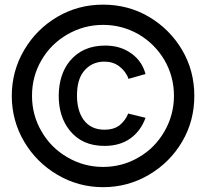

<svg xmlns="http://www.w3.org/2000/svg" viewBox="-20 -753 871 811"><path d="M415.5 37.6Q311.5 37.6 222.7 -14.6Q133.8 -66.9 82 -154.8Q29.8 -243.7 29.8 -348.1Q29.8 -452.6 82 -541.5Q133.8 -629.9 222.7 -682.1Q310.1 -733.4 415.5 -733.4Q521.5 -733.4 608.9 -682.1Q697.3 -629.9 749.5 -541.5Q800.8 -454.1 800.8 -348.1Q800.8 -242.2 749.5 -154.8Q697.8 -66.9 608.9 -14.6Q520 37.6 415.5 37.6ZM565.9 -88.4Q634.3 -127.9 674.8 -198.2Q714.8 -268.1 714.8 -348.6Q714.8 -429.2 674.8 -499Q634.3 -567.4 565.9 -607.9Q496.1 -647.9 415.5 -647.9Q335 -647.9 265.1 -607.9Q194.8 -567.4 155.3 -499Q115.2 -430.7 115.2 -348.6Q115.2 -266.6 155.3 -198.2Q195.3 -128.4 265.1 -88.4Q334.5 -47.9 415.5 -47.9Q496.6 -47.9 565.9 -88.4ZM420.9 -136.7Q326.7 -136.7 274.4 -202.1Q228 -259.8 228 -349.1Q229 -438.5 274.4 -494.6Q328.6 -560.5 424.3 -560.5Q481.4 -560.5 523.4 -534.7Q578.1 -502 594.7 -440.4L522.9 -419.9Q511.7 -451.7 483.4 -473.1Q457.5 -492.7 420.9 -492.7Q366.2 -492.7 333 -450.7Q305.2 -415.5 305.2 -349.6Q305.2 -286.1 333 -247.1Q363.8 -205.1 421.4 -205.1Q460 -205.1 484.9 -223.6Q510.7 -245.1 521.5 -273.4L594.7 -255.4Q574.7 -199.7 530.3 -168Q486.3 -136.7 420.9 -136.7Z"/></svg>

Font: Vela Sans Med
Style: Regular
Weight: 500
Designer: Principal design: Mikhail Sharanda - project Manrope.
Design modification: Ravid Balaliev
Foundry: Mikhail Sharanda
Version: Version 1.001